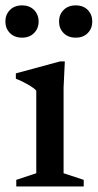

<svg xmlns="http://www.w3.org/2000/svg" viewBox="-30 -676 355 696"><path d="M205 -453.5 200.5 -359V-48L273.5 -24V0H29V-24L101.5 -48V-347.5Q96 -354 84 -361.8Q72 -369.5 57.2 -377.2Q42.5 -385 27.5 -390.5V-410L188 -453.5ZM50 -539.5Q22.5 -539.5 6 -556.2Q-10.5 -573 -10.5 -598Q-10.5 -623 6 -639.8Q22.5 -656.5 50 -656.5Q77 -656.5 93.5 -639.8Q110 -623 110 -598Q110 -573 93.5 -556.2Q77 -539.5 50 -539.5ZM244.5 -539.5Q217 -539.5 200.5 -556.2Q184 -573 184 -598Q184 -623 200.5 -639.8Q217 -656.5 244.5 -656.5Q272 -656.5 288.2 -639.8Q304.5 -623 304.5 -598Q304.5 -573 288.2 -556.2Q272 -539.5 244.5 -539.5Z"/></svg>

Font: Newsreader 16pt Medium
Style: Regular
Weight: 500
Designer: Hugues Gentile
Foundry: Production Type
Version: Version 1.003